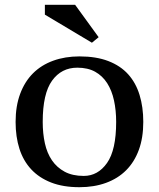

<svg xmlns="http://www.w3.org/2000/svg" viewBox="-20 -770 662 800"><path d="M45 -262Q45 -328 64 -379Q83 -430 117.5 -464.5Q152 -499 201.5 -517Q251 -535 311 -535Q381 -535 431.5 -515.5Q482 -496 514 -460.5Q546 -425 561.5 -374.5Q577 -324 577 -262Q577 -196 558.5 -145.5Q540 -95 505.5 -60.5Q471 -26 421.5 -8Q372 10 311 10Q243 10 193 -9.5Q143 -29 110 -64.5Q77 -100 61 -150Q45 -200 45 -262ZM158 -262Q158 -214 167 -173Q176 -132 196.5 -102Q217 -72 249.5 -54.5Q282 -37 329 -37Q388 -37 426 -91Q464 -145 464 -262Q464 -310 455 -351.5Q446 -393 426.5 -423.5Q407 -454 376.5 -471Q346 -488 302 -488Q236 -488 197 -434Q158 -380 158 -262ZM391 -615 363 -592 167 -709V-750H293Z"/></svg>

Font: PT Serif Caption
Style: Regular
Weight: 400
Designer: A.Korolkova, O.Umpeleva, V.Yefimov
Foundry: ParaType Ltd
Version: Version 1.000W OFL